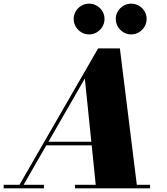

<svg xmlns="http://www.w3.org/2000/svg" viewBox="-70 -1029 910 1049"><path d="M562.6 -925.4Q562.6 -948.5 574 -967.4Q585.4 -986.3 604.4 -997.6Q623.5 -1009 646.6 -1009Q669.7 -1009 689 -997.6Q708.2 -986.3 719.6 -967.4Q731 -948.5 731 -925.4Q731 -902.3 719.6 -883.2Q708.2 -864.1 689 -852.6Q669.7 -841 646.6 -841Q623.5 -841 604.4 -852.6Q585.4 -864.1 574 -883.2Q562.6 -902.3 562.6 -925.4ZM332.6 -925.4Q332.6 -948.5 344 -967.4Q355.4 -986.3 374.4 -997.6Q393.5 -1009 416.6 -1009Q439.7 -1009 459 -997.6Q478.2 -986.3 489.6 -967.4Q501 -948.5 501 -925.4Q501 -902.3 489.6 -883.2Q478.2 -864.1 459 -852.6Q439.7 -841 416.6 -841Q393.5 -841 374.4 -852.6Q355.4 -864.1 344 -883.2Q332.6 -902.3 332.6 -925.4ZM-50 -19.5H36.5L466 -764.5H585L677.5 -19.5H750V0H340V-19.5H453L431 -235H183L59 -19.5H170V0H-50ZM393.5 -600 194.5 -254.5H429Z"/></svg>

Font: Bodoni* 11pt Fatface
Style: Italic
Weight: 900
Italic angle: -13°
Version: Version 2.3